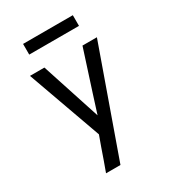

<svg xmlns="http://www.w3.org/2000/svg" viewBox="-218 -1038 1035 1153"><g transform="rotate(-30 300.0 -461.0)"><path d="M171 0Q185 -38 198.5 -76Q212 -114 225 -152L251 -224L68 -735H168L301 -327L342 -456L432 -735H532L271 0ZM128 -848V-922H473V-848Z"/></g></svg>

Font: Iosevka Medium Extended
Style: Regular
Weight: 500
Width: 7
Monospace: yes
Designer: Belleve Invis
Foundry: Belleve Invis
Version: Version 32.5.0; ttfautohint (v1.8.4)